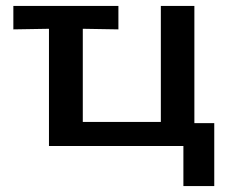

<svg xmlns="http://www.w3.org/2000/svg" viewBox="-20 -492 781 647"><path d="M25 -393V-472H379V-393L259 -395V-81H522V-472H635V-77H702V135H598V0H145V-395Q126 -395 84.5 -394Q43 -393 25 -393Z"/></svg>

Font: Coval
Style: Bold
Weight: 700
Foundry: Context Ltd
Version: Version 001.000